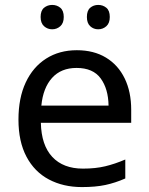

<svg xmlns="http://www.w3.org/2000/svg" viewBox="-20 -750 604 780"><path d="M292 -546Q361 -546 410.5 -516Q460 -486 486.5 -431.5Q513 -377 513 -304V-251H146Q148 -160 192.5 -112.5Q237 -65 317 -65Q368 -65 407.5 -74.5Q447 -84 489 -102V-25Q448 -7 408 1.5Q368 10 313 10Q237 10 178.5 -21Q120 -52 87.5 -113.5Q55 -175 55 -264Q55 -352 84.5 -415Q114 -478 167.5 -512Q221 -546 292 -546ZM291 -474Q228 -474 191.5 -433.5Q155 -393 148 -321H421Q420 -389 389 -431.5Q358 -474 291 -474ZM145 -681Q145 -707 159 -718.5Q173 -730 192 -730Q211 -730 225 -718.5Q239 -707 239 -681Q239 -656 225 -643.5Q211 -631 192 -631Q173 -631 159 -643.5Q145 -656 145 -681ZM333 -681Q333 -707 346.5 -718.5Q360 -730 379 -730Q398 -730 412 -718.5Q426 -707 426 -681Q426 -656 412 -643.5Q398 -631 379 -631Q360 -631 346.5 -643.5Q333 -656 333 -681Z"/></svg>

Font: Noto Sans Mayan Numerals
Style: Regular
Weight: 400
Designer: Monotype Design Team
Foundry: Monotype Imaging Inc.
Version: Version 2.001; ttfautohint (v1.8.4.7-5d5b)